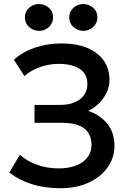

<svg xmlns="http://www.w3.org/2000/svg" viewBox="-20 -934 650 968"><path d="M284.5 15Q205.5 15 140.5 -5.5Q75.5 -26 27 -64L80 -154Q116 -121.5 167 -103.2Q218 -85 275 -85Q326 -85 363.2 -99.5Q400.5 -114 420.8 -140.2Q441 -166.5 441.5 -202Q441.5 -257.5 404.8 -286.2Q368 -315 290.5 -315H154V-405H282Q324.5 -405 355.5 -417.8Q386.5 -430.5 403.5 -454.2Q420.5 -478 420.5 -511.5Q420.5 -544 403.8 -566.2Q387 -588.5 354.8 -600.2Q322.5 -612 276.5 -612Q227 -612 181.5 -595.8Q136 -579.5 103 -550.5L50 -633Q94 -672.5 156.2 -693.8Q218.5 -715 290 -715Q364.5 -715 419 -692.8Q473.5 -670.5 502.8 -628.8Q532 -587 532 -529.5Q532 -496.5 516.5 -465.2Q501 -434 476.2 -410.2Q451.5 -386.5 424 -375Q482.5 -356.5 520 -311.2Q557.5 -266 557 -197Q556.5 -138 522.5 -90Q488.5 -42 427.2 -13.5Q366 15 284.5 15ZM177 -778.5Q148.5 -778.5 127 -797.5Q105.5 -816.5 105.5 -846.5Q105.5 -866 115.5 -881.2Q125.5 -896.5 141.8 -905Q158 -913.5 177 -913.5Q204.5 -913.5 226 -895Q247.5 -876.5 247.5 -846.5Q247.5 -826.5 237.8 -811.2Q228 -796 211.8 -787.2Q195.5 -778.5 177 -778.5ZM400 -778.5Q372 -778.5 350.5 -797.5Q329 -816.5 329 -846.5Q329 -866 338.8 -881Q348.5 -896 364.8 -904.8Q381 -913.5 400 -913.5Q428 -913.5 449.5 -895Q471 -876.5 471 -846.5Q471 -826.5 461 -811.2Q451 -796 434.8 -787.2Q418.5 -778.5 400 -778.5Z"/></svg>

Font: Geologica Cursive
Style: Regular
Weight: 400
Designer: Sindre Bremnes, Frode Helland
Foundry: Monokrom Skriftforlag AS
Version: Version 1.010;gftools[0.9.28]